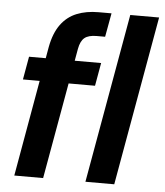

<svg xmlns="http://www.w3.org/2000/svg" viewBox="-51 -751 682 796"><g transform="rotate(5 289.5 -352.5)"><path d="M38 0 134 -544Q145 -602 171 -637.5Q197 -673 236.5 -689Q276 -705 327 -705H381L363 -606H328Q294 -606 277.5 -592.5Q261 -579 255 -546L158 0ZM39 -400 56 -496H356L339 -400ZM334 0 459 -705H579L454 0Z"/></g></svg>

Font: DM Sans 36pt SemiBold
Style: Italic
Weight: 600
Italic angle: -10°
Designer: Colophon Foundry, Jonny Pinhorn
Foundry: Colophon Foundry
Version: Version 4.004;gftools[0.9.30]